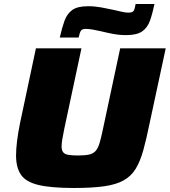

<svg xmlns="http://www.w3.org/2000/svg" viewBox="-20 -929 846 957"><path d="M348 8Q235 8 172 -7Q109 -22 84.5 -58Q60 -94 60 -154Q60 -185 65 -226Q70 -267 80 -316L159 -688H386L300 -285Q294 -255 290.5 -234.5Q287 -214 287 -199Q287 -180 295 -170Q303 -160 321 -157Q339 -154 369 -154Q403 -154 423.5 -158.5Q444 -163 456 -176Q468 -189 476 -215Q484 -241 493 -285L579 -688H806L726 -316Q710 -237 694.5 -181Q679 -125 656.5 -88Q634 -51 596.5 -30Q559 -9 499 -0.5Q439 8 348 8ZM278 -742Q289 -791 301.5 -825.5Q314 -860 340 -879Q366 -898 419 -898Q452 -898 485 -892Q518 -886 545 -880Q568 -875 586.5 -870.5Q605 -866 620 -866Q641 -866 646.5 -875.5Q652 -885 656 -909H750Q740 -861 727.5 -826Q715 -791 688.5 -772.5Q662 -754 609 -754Q575 -754 543.5 -760Q512 -766 484 -773Q462 -778 442.5 -781.5Q423 -785 408 -785Q389 -785 383 -775.5Q377 -766 372 -742Z"/></svg>

Font: Saira Expanded ExtraBold
Style: Italic
Weight: 800
Width: 7
Italic angle: -12°
Designer: Hector Gatti with collaboration of the Omnibus-Type team
Foundry: Omnibus-Type
Version: Version 1.101